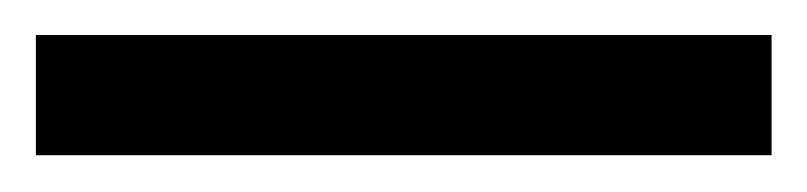

<svg xmlns="http://www.w3.org/2000/svg" viewBox="-20 58 450 107"><path d="M0 77.5H410V144.5H0Z"/></svg>

Font: Newsreader 6pt
Style: Regular
Weight: 400
Designer: Hugues Gentile
Foundry: Production Type
Version: Version 1.003; ttfautohint (v1.8.3)